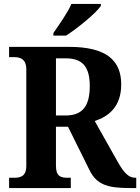

<svg xmlns="http://www.w3.org/2000/svg" viewBox="-20 -951 709 971"><path d="M250 -784V-771H314C374 -809 467 -886 490 -921V-931H341C322 -886 278 -825 250 -784ZM26 0H338V-52H321C288 -52 263 -59 263 -112V-310H324L433 -90C470 -15 528 0 637 0H669V-52H664C630 -52 606 -78 574 -135L459 -339C530 -362 593 -412 593 -524C593 -645 519 -714 329 -714H26V-662H52C80 -662 113 -654 113 -601V-112C113 -59 83 -52 52 -52H26ZM312 -367H263V-656H312C396 -656 434 -615 434 -516C434 -418 400 -367 312 -367Z"/></svg>

Font: Noto Serif Myanmar SemiCondensed
Style: Bold
Weight: 700
Width: 4
Designer: Ben Mitchell and the Monotype Design Team
Foundry: Monotype Imaging Inc.
Version: Version 2.106